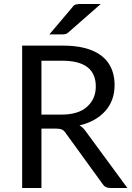

<svg xmlns="http://www.w3.org/2000/svg" viewBox="-20 -946 666 966"><path d="M621 0H535Q509 0 496 -20.5L310.5 -276.5Q302.5 -289 291.8 -294Q281 -299 262 -299H188.5V0H91.5V-716.5H294Q384.5 -716.5 442.5 -692.5Q500.5 -668.5 528.5 -624Q556.5 -579.5 556.5 -518Q556.5 -440 509.8 -387.5Q463 -335 380 -315Q398.5 -304.5 412 -284.5ZM290 -369.5Q374.5 -369.5 418 -409Q462 -448 462 -511Q462 -640 294 -640.5H188.5V-369.5ZM292.5 -773H228.5L344.5 -910Q351 -920 360.2 -923Q369.5 -926 386.5 -926H487L324 -783Q317 -776.5 309.8 -774.8Q302.5 -773 292.5 -773Z"/></svg>

Font: Verano Sans
Style: Regular
Weight: 400
Designer: Lukasz Dziedzic with Adam Twardoch and Botio Nikoltchev
Foundry: tyPoland Lukasz Dziedzic
Version: Version 3.001;December 28, 2019;FontCreator 12.0.0.2547 64-b